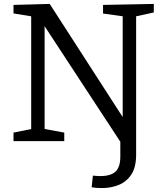

<svg xmlns="http://www.w3.org/2000/svg" viewBox="-20 -718 840 977"><path d="M498.7 239Q485 239 472 238Q459 237 446.3 235L452.7 175.7Q463.3 176.7 472.7 177.3Q482 178 490.7 178Q544 178 568.2 154.8Q592.3 131.7 592.3 78.7V-14.3L598.7 13L196.3 -601L207 -601.7V-45.7L192.7 -64.3L307 -43.3V0H48.7V-43.3L153 -64.3L138.7 -45.7V-650.7L149.3 -633.3L48.7 -649.7V-693L233 -698L615.3 -105.3L604.3 -104.7V-651.3L618.7 -633.3L504.3 -649V-693L762.7 -698V-654.7L659 -632L672.7 -651V69.3Q672.7 134 647.7 171Q622.7 208 583 223.5Q543.3 239 498.7 239Z"/></svg>

Font: Bitter Thin
Style: Regular
Weight: 100
Designer: Sol Matas, and Bitter project Authors
Foundry: Sol Matas
Version: Version 2.002